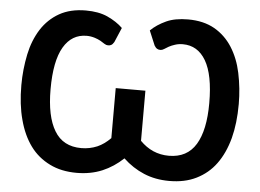

<svg xmlns="http://www.w3.org/2000/svg" viewBox="-52 -797 1180 872"><g transform="rotate(5 538.0 -361.0)"><path d="M629.9 -599.1 602.1 -665.5Q629.9 -692.9 672.4 -712.4Q711.9 -730.5 771.5 -730.5Q841.8 -730.5 892.1 -702.1Q941.4 -673.8 973.1 -624.5Q1005.4 -573.7 1019 -508.8Q1033.7 -438.5 1033.7 -367.7Q1033.7 -279.8 1015.6 -210.9Q996.6 -140.6 960.9 -92.3Q926.3 -44.9 872.1 -18.1Q819.8 7.8 749.5 7.8Q685.5 7.8 633.3 -14.2Q581.1 -36.1 538.1 -76.7Q495.1 -36.1 443.4 -14.2Q390.6 7.8 327.1 7.8Q256.8 7.8 204.6 -18.1Q149.9 -44.9 115.2 -92.3Q79.1 -141.6 61 -210.9Q42.5 -278.8 42.5 -367.7Q42.5 -438.5 57.1 -508.8Q70.8 -573.7 103 -624.5Q134.8 -673.8 184.6 -702.1Q234.9 -730.5 305.2 -730.5Q363.3 -730.5 403.8 -712.4Q447.3 -692.4 474.6 -665.5L446.3 -599.1Q439.5 -587.9 433.6 -585Q428.2 -581.5 418.9 -581.5Q410.6 -581.5 402.3 -586.9Q389.2 -595.2 382.8 -599.1Q370.1 -606 356 -610.4Q337.4 -616.2 318.8 -616.2Q251 -616.2 213.9 -553.2Q176.3 -489.3 176.3 -360.4Q176.3 -236.3 215.8 -171.4Q254.9 -106 338.4 -106Q376.5 -106 411.1 -120.6Q442.4 -134.3 470.7 -163.1V-391.1H606V-162.6Q633.3 -134.8 665.5 -120.6Q699.2 -106 737.3 -106Q820.8 -106 860.4 -171.4Q899.9 -236.3 899.9 -360.4Q899.9 -489.3 862.3 -553.2Q825.2 -616.2 757.3 -616.2Q737.3 -616.2 720.7 -610.4Q706.5 -606 693.8 -599.1Q679.2 -590.3 673.8 -586.9Q665.5 -581.5 657.7 -581.5Q648.4 -581.5 643.1 -585Q636.2 -588.4 629.9 -599.1Z"/></g></svg>

Font: Lato-SemiBold
Style: Bold
Weight: 500
Designer: Lukasz Dziedzic with Adam Twardoch and Botio Nikoltchev
Foundry: tyPoland Lukasz Dziedzic
Version: ""